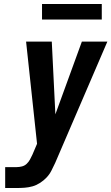

<svg xmlns="http://www.w3.org/2000/svg" viewBox="-20 -944 559 964"><path d="M6 0V-105H64Q77 -105 90.5 -108.5Q104 -112 114 -121.5Q124 -131 130.5 -143Q137 -155 143 -168L166 -222L111 -735H240L258 -370L391 -735H519L257 -126Q248 -107 238.5 -88Q229 -69 214.5 -53.5Q200 -38 181.5 -26Q163 -14 143.5 -8.5Q124 -3 104 -1.5Q84 0 64 0ZM191 -846V-924H491V-846Z"/></svg>

Font: Iosevka SS04 Extrabold
Style: Italic
Weight: 800
Italic angle: -9°
Monospace: yes
Designer: Belleve Invis
Foundry: Belleve Invis
Version: Version 19.0.0; ttfautohint (v1.8.4)